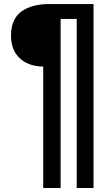

<svg xmlns="http://www.w3.org/2000/svg" viewBox="-20 -830 547 946"><path d="M192.9 96.2V-502Q120.6 -502.9 77.4 -543Q34.2 -583 34.2 -655.8Q34.2 -696.8 48.1 -727.1Q62 -757.3 87.9 -775.1Q113.8 -793 147.5 -801.5Q181.2 -810.1 223.1 -810.1H440.9V96.2H357.9V-736.8H278.8V96.2Z"/></svg>

Font: Oswald Medium
Style: Regular
Weight: 500
Designer: Vernon Adams
Foundry: Vernon Adams
Version: Version 4.103